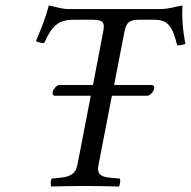

<svg xmlns="http://www.w3.org/2000/svg" viewBox="-20 -678 696 700"><path d="M229 -645C203 -645 182 -654 158 -658C145 -609 133 -581 111 -528C119 -523 132 -521 141 -521C170 -586 195 -606 248 -606H317C356 -606 362 -596 357 -567L319 -368H196C187 -368 174 -353 172 -343C171 -337 172 -329 180 -329H311L262 -76C256 -48 241 -34 200 -30L169 -27C165 -23 163 -7 167 2C212 1 248 0 287 0C325 0 370 1 414 2C417 -2 420 -22 417 -27L383 -30C344 -33 333 -46 339 -76L388 -329H516C528 -329 540 -344 542 -355C543 -360 542 -368 533 -368H396L434 -564C441 -598 454 -606 488 -606H542C594 -606 609 -580 626 -513C636 -513 644 -513 656 -518C645 -575 643 -618 645 -658C612 -653 599 -645 563 -645Z"/></svg>

Font: Libertinus Serif
Style: Italic
Weight: 400
Italic angle: -12°
Designer: Philipp H. Poll, Khaled Hosny
Foundry: Caleb Maclennan
Version: Version 7.050;RELEASE